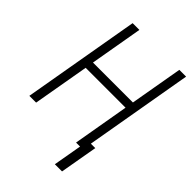

<svg xmlns="http://www.w3.org/2000/svg" viewBox="-255 -817 1097 1097"><g transform="rotate(45 293.5 -269.0)"><path d="M456.1 0H401.4L460.4 -340.8H138.2L78.6 0H23.9L147.5 -710.9H202.1L146.5 -391.6H469.2L524.9 -710.9H579.6ZM461.4 173.3H403.3L443.4 -55.2H501.5Z"/></g></svg>

Font: Roboto Mono Light
Style: Italic
Weight: 300
Designer: Google
Version: Version 2.000985; 2015; ttfautohint (v1.3)